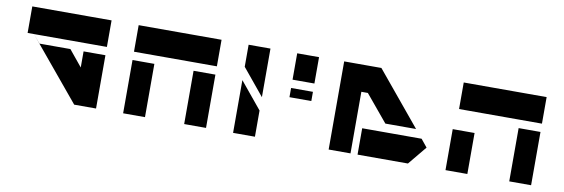

<svg xmlns="http://www.w3.org/2000/svg" viewBox="-43 -1012 3078 1047"><g transform="rotate(10 1496.0 -488.5)"><path d="M69 -733H387H508V-586H387H275H104H69ZM104 -586 143 -540H314L387 -451V-540H508V-245H387Z M658 -733H996H1117V-586H996H779H658ZM658 -540H779V-245H658ZM996 -540H1117V-245H996Z M1267 -732H1388V-463L1267 -610ZM1267 -536 1388 -389V-244H1267Z M1536 -732H1657V-586H1536ZM1536 -540H1657V-489H1536Z M1796 -733H1917H2002L2246 -438H2076L1953 -586H1917V-245H1796V-586ZM1956 -391H2114H2285L2320 -348L2235 -245H1956Z M2458 -733H2796H2917V-586H2796H2458ZM2796 -540H2917V-245H2796ZM2443 -472H2564V-245H2443Z"/></g></svg>

Font: PatchStencil
Style: Regular
Weight: 400
Version: Version 1.1